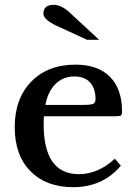

<svg xmlns="http://www.w3.org/2000/svg" viewBox="-20 -769 565 796"><path d="M133 -334H319Q357 -334 366.5 -338.5Q376 -343 376 -359Q376 -402 353.5 -427Q331 -452 288 -452Q230 -452 195.5 -403.5Q161 -355 161 -254Q161 -47 307 -47Q387 -47 456 -111L481 -82Q406 7 283 7Q172 7 106.5 -59Q41 -125 41 -242Q41 -360 109.5 -430.5Q178 -501 293 -501Q386 -501 436 -450.5Q486 -400 486 -307Q486 -294 481.5 -290.5Q477 -287 457 -287H130ZM391 -604H341L215 -662Q160 -688 160 -712Q160 -749 202 -749Q236 -749 272 -714Z"/></svg>

Font: Kolar Light
Style: Regular
Weight: 300
Designer: Ramakrishna Saiteja (Kannada); Shiva Nallaperumal (Latin)
Foundry: Indian Type Foundry
Version: Version 1.001;PS 1.0;hotconv 1.0.88;makeotf.lib2.5.647800